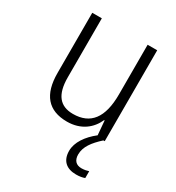

<svg xmlns="http://www.w3.org/2000/svg" viewBox="-179 -643 894 973"><g transform="rotate(30 268.0 -156.5)"><path d="M372 125C372 80 401 42 447 0H455V-532H399V-241C399 -105 348 -39 246 -39C170 -39 131 -85 131 -187V-532H75V-180C75 -54 129 10 239 10C321 10 374 -34 399 -91H402L409 -8C358 32 323 82 323 132C323 189 356 219 413 219C434 219 450 216 463 211V171C454 174 439 178 421 178C389 178 372 159 372 125Z"/></g></svg>

Font: Noto Sans Gujarati SemiCondensed Light
Style: Regular
Weight: 300
Width: 4
Designer: Jelle Bosma - Monotype Design Team, Universal Thirst
Foundry: Monotype Imaging Inc.
Version: Version 2.106